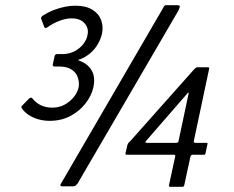

<svg xmlns="http://www.w3.org/2000/svg" viewBox="-20 -720 904 742"><path d="M638 2Q632 2 633 -4L657 -115Q659 -122 652 -122H470Q464 -122 465 -128L472 -158Q473 -163 476 -167Q479 -171 482 -173L731 -453Q735 -457 737.5 -458.5Q740 -460 743 -460H783Q787 -460 788 -458.5Q789 -457 788 -453L729 -175Q728 -168 735 -168H778Q783 -168 782 -164L774 -127Q773 -122 769 -122H725Q718 -122 716 -115L692 -4Q691 2 684 2ZM547 -168H661Q669 -168 670 -175L709 -359Q710 -362 708.5 -362.5Q707 -363 705 -360L545 -176Q538 -168 547 -168ZM172 -253Q149 -253 128 -259Q107 -265 90.5 -276Q74 -287 64 -302Q62 -305 63 -308Q64 -311 67 -313L92 -339Q96 -342 99 -342.5Q102 -343 105 -340Q119 -322 138.5 -313Q158 -304 182 -304Q209 -304 230.5 -316Q252 -328 266 -346Q280 -364 284 -383Q287 -401 281 -420Q275 -439 257 -451Q239 -463 207 -463Q203 -463 199 -463Q195 -463 190 -463Q187 -463 185 -465Q183 -467 184 -471L191 -503Q193 -511 200 -511Q205 -511 211.5 -511Q218 -511 225 -511Q250 -512 270 -523Q290 -534 302.5 -550.5Q315 -567 318 -584Q322 -600 316.5 -614.5Q311 -629 296.5 -639Q282 -649 256 -649Q234 -649 208.5 -639Q183 -629 164 -615Q154 -608 151 -616L139 -648Q138 -651 140 -654Q142 -657 143 -658Q166 -673 188.5 -681.5Q211 -690 232 -694Q253 -698 270 -698Q312 -698 337 -682.5Q362 -667 371 -642Q380 -617 374 -589Q369 -568 357.5 -548.5Q346 -529 329 -514.5Q312 -500 290 -491Q287 -490 284.5 -489.5Q282 -489 282 -488Q282 -487 290 -484Q321 -472 335 -446.5Q349 -421 341 -383Q334 -351 311 -321Q288 -291 252.5 -272Q217 -253 172 -253ZM221 0Q214 0 213.5 -3.5Q213 -7 216 -11L612 -692Q615 -698 617 -699Q619 -700 625 -700H665Q673 -700 674.5 -697Q676 -694 670 -680L280 -11Q276 -6 272.5 -3Q269 0 264 0Z"/></svg>

Font: Glory Thin Medium
Style: Italic
Weight: 500
Italic angle: -12°
Version: Version 1.011